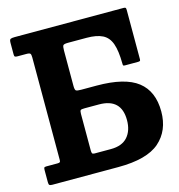

<svg xmlns="http://www.w3.org/2000/svg" viewBox="-110 -847 883 945"><g transform="rotate(-15 331.0 -375.0)"><path d="M91.5 -95Q100.5 -95 104 -97.2Q107.5 -99.5 107.5 -108V-631Q107.5 -645.5 103.8 -650.2Q100 -655 84.5 -655H38.5Q29 -655 25.8 -657.5Q22.5 -660 22.5 -669V-727Q22.5 -743.5 28.2 -746.8Q34 -750 49.5 -750H605Q613 -750 615 -747Q617 -744 617 -735.5V-485Q617 -478 613.5 -476.5Q610 -475 603 -475H538Q530.5 -475 529.2 -477.5Q528 -480 528 -487Q527.5 -552 514.5 -588.5Q501.5 -625 471.5 -640Q441.5 -655 390.5 -655H296Q275.5 -655 271.2 -649.5Q267 -644 267 -623.5V-443Q267 -422.5 272.8 -418.8Q278.5 -415 299 -415H377Q521 -415 586.5 -364Q652 -313 652 -210Q652 -112.5 587.5 -56.2Q523 0 377 0H41Q30 0 26.2 -3.2Q22.5 -6.5 22.5 -18V-78.5Q22.5 -87.5 24.2 -91.2Q26 -95 35 -95ZM292 -322.5Q276 -322.5 271.5 -319.5Q267 -316.5 267 -300.5V-114.5Q267 -104.5 269.2 -99.8Q271.5 -95 281.5 -95H364.5Q421.5 -95 449.8 -127Q478 -159 478 -212.5Q478 -322.5 364.5 -322.5Z"/></g></svg>

Font: Besley* Narrow
Style: Bold
Weight: 700
Width: 4
Designer: Owen Earl
Foundry: indestructible type*
Version: Version 3.000; ttfautohint (v1.8.3)